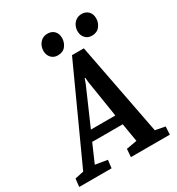

<svg xmlns="http://www.w3.org/2000/svg" viewBox="-242 -947 983 1068"><g transform="rotate(-30 249.0 -413.5)"><path d="M-48 0 -42 -51 14 -63 284 -655H360L474 -63L537 -51L534 0H284L288 -51L356 -63L336 -181H140L89 -64L166 -51L160 0ZM168 -244H325L288 -478L285 -509H281L270 -478ZM435 -693Q409 -693 393 -710.5Q377 -728 377 -754Q377 -772 384.5 -788.5Q392 -805 407.5 -816Q423 -827 444 -827Q470 -827 486.5 -810.5Q503 -794 503 -766Q503 -738 485.5 -715.5Q468 -693 435 -693ZM216 -693Q190 -693 174 -710.5Q158 -728 158 -754Q158 -772 165.5 -788.5Q173 -805 188 -816Q203 -827 225 -827Q252 -827 268 -810.5Q284 -794 284 -766Q284 -738 267 -715.5Q250 -693 216 -693Z"/></g></svg>

Font: Faustina SemiBold
Style: Italic
Weight: 600
Italic angle: -8°
Designer: Alfonso Garcia
Foundry: http://www.omnibus-type.com
Version: Version 1.200